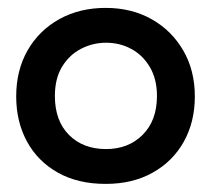

<svg xmlns="http://www.w3.org/2000/svg" viewBox="-20 -442 533 474"><path d="M241 12Q172 12 122.5 -16Q73 -44 46.5 -92.8Q20 -141.5 20 -204Q20 -268.5 48.2 -317.8Q76.5 -367 126.5 -394.8Q176.5 -422.5 241 -422.5Q305 -422.5 354.5 -394.5Q404 -366.5 432.5 -317.2Q461 -268 461 -204Q461 -141 433.8 -92.2Q406.5 -43.5 357 -15.8Q307.5 12 241 12ZM242 -74Q297 -74 332.2 -109.2Q367.5 -144.5 367.5 -205Q367.5 -246.5 350.2 -276Q333 -305.5 304.5 -321Q276 -336.5 242 -336.5Q209 -336.5 180 -321.5Q151 -306.5 133.2 -277.2Q115.5 -248 115.5 -205Q115.5 -144 150.2 -109Q185 -74 242 -74Z"/></svg>

Font: Lucymar Sans Medium
Style: Regular
Weight: 500
Foundry: The League of Moveable Type (original font) / Main changes by Cristiano Sobral with portions from Mirco Monsees
Version: Version 2.001;August 30, 2020;FontCreator 13.0.0.2681 64-bit